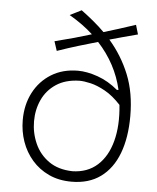

<svg xmlns="http://www.w3.org/2000/svg" viewBox="-55 -819 714 875"><g transform="rotate(5 302.5 -381.0)"><path d="M186 -577.6Q239.7 -596.2 282.7 -609.1Q325.7 -622.1 370.1 -634.8Q455.1 -542.5 481.9 -425.3L474.6 -424.3Q430.7 -461.4 381.3 -478.8Q332 -496.1 291 -496.1Q221.2 -496.1 168.9 -463.9Q116.7 -431.6 87.9 -376.2Q59.1 -320.8 59.1 -250.5Q59.1 -199.2 75.4 -152.3Q91.8 -105.5 123.5 -68.8Q155.3 -32.2 200.7 -11Q246.1 10.3 304.7 10.3Q383.8 10.3 437.5 -28.8Q491.2 -67.9 518.6 -139.9Q545.9 -211.9 545.9 -310.5Q545.9 -417.5 512.5 -500Q479 -582.5 420.4 -649.9Q448.7 -658.2 481.2 -666.7Q513.7 -675.3 548.3 -684.6L535.6 -727.5Q495.6 -713.9 459 -702.6Q422.4 -691.4 390.6 -681.6Q365.7 -706.5 338.4 -729Q311 -751.5 283.2 -772L230.5 -745.6Q294.9 -708 338.9 -667Q303.2 -655.8 261 -644Q218.8 -632.3 171.9 -620.6ZM492.2 -357.4Q502 -263.2 482.9 -191.7Q463.9 -120.1 418.7 -79.6Q373.5 -39.1 304.7 -37.6Q239.7 -39.1 196.5 -69.6Q153.3 -100.1 132.1 -148.2Q110.8 -196.3 110.8 -249.5Q110.8 -302.7 131.6 -347.9Q152.3 -393.1 194.8 -421.4Q237.3 -449.7 301.3 -451.2Q322.3 -451.2 352.8 -444.1Q383.3 -437 419.4 -417Q455.6 -397 492.2 -357.4Z"/></g></svg>

Font: Pinar-VF
Style: Regular
Weight: 300
Designer: Amin Abedi
Version: Version 3.0